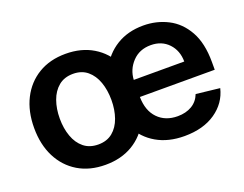

<svg xmlns="http://www.w3.org/2000/svg" viewBox="-92 -729 1166 916"><g transform="rotate(-20 490.5 -271.5)"><path d="M305 10.7Q225.1 10.7 166.5 -24.5Q108 -59.7 75.8 -123Q43.7 -186.4 43.7 -270.6Q43.7 -355.1 75.8 -418.5Q108 -481.9 166.5 -517.2Q225.1 -552.6 305 -552.6Q384.9 -552.6 443.7 -517.2Q502.5 -481.9 534.4 -418.5Q566.4 -355.1 566.4 -270.6Q566.4 -186.4 534.4 -123Q502.5 -59.7 443.7 -24.5Q384.9 10.7 305 10.7ZM305.8 -92.3Q349.4 -92.3 378.4 -116.1Q407.3 -139.9 421.7 -180.6Q436.1 -221.2 436.1 -271Q436.1 -321 421.7 -361.7Q407.3 -402.3 378.4 -426.5Q349.4 -450.6 305.8 -450.6Q261.7 -450.6 232.4 -426.5Q203.1 -402.3 188.6 -361.7Q174 -321 174 -271Q174 -221.2 188.6 -180.6Q203.1 -139.9 232.4 -116.1Q261.7 -92.3 305.8 -92.3ZM706 10.7Q623.9 10.7 564.5 -23.8Q505 -58.2 473 -121.1Q441.1 -183.9 441.1 -269.5Q441.1 -353.7 473 -417.4Q505 -481.2 563 -516.9Q621.1 -552.6 699.2 -552.6Q766.3 -552.6 823.2 -523.6Q880 -494.7 914.2 -433.8Q948.5 -372.9 948.5 -277V-237.6H568.5Q569.6 -167.6 607.4 -128.6Q645.2 -89.5 707.7 -89.5Q749.3 -89.5 779.7 -107.4Q810 -125.4 823.2 -159.8L943.2 -146.3Q926.1 -75.3 863.8 -32.3Q801.5 10.7 706 10.7ZM568.9 -324.2H825.3Q824.9 -380 790.7 -416.2Q756.4 -452.4 701 -452.4Q643.5 -452.4 607.6 -414.4Q571.7 -376.4 568.9 -324.2Z"/></g></svg>

Font: Inter UI Semi Bold
Style: Regular
Weight: 600
Designer: Rasmus Andersson
Foundry: rsms
Version: 3.2;8d6f07862